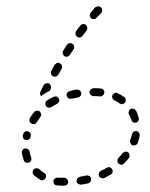

<svg xmlns="http://www.w3.org/2000/svg" viewBox="-20 -573 474 605"><path d="M177 12H182Q188 12 191 9Q195 5 195 0Q195 -3 194 -5Q193 -7 191 -9Q189 -11 187 -12Q185 -13 182 -13H177Q170 -13 162 -13Q160 -14 158 -13Q155 -12 153 -11Q151 -9 150 -7Q149 -5 148 -3Q148 3 151 7Q154 11 159 11Q168 12 177 12ZM265 -1Q268 -5 267 -10Q266 -13 265 -15Q264 -17 262 -18Q259 -19 257 -20Q255 -20 252 -20Q242 -18 232 -16Q227 -15 224 -11Q221 -7 221 -2Q222 1 223 3Q224 5 226 6Q228 8 231 8Q233 9 235 9Q247 7 257 5Q262 4 265 -1ZM115 -5Q121 -7 123 -11Q124 -13 125 -16Q125 -18 125 -21Q124 -23 123 -25Q121 -27 119 -28Q111 -33 104 -40Q100 -43 94 -43Q89 -42 86 -39Q84 -37 83 -34Q83 -32 83 -30Q83 -27 84 -25Q85 -23 87 -21Q96 -13 106 -7Q110 -4 115 -5ZM333 -26Q334 -28 335 -31Q335 -33 335 -36Q334 -38 333 -40Q330 -45 325 -46Q320 -47 316 -44Q308 -39 298 -35Q294 -33 292 -28Q290 -23 292 -18Q293 -16 295 -14Q297 -13 299 -12Q302 -11 304 -11Q307 -11 309 -12Q319 -17 329 -23Q331 -24 333 -26ZM388 -84Q388 -90 384 -93Q382 -94 379 -95Q377 -95 374 -95Q372 -95 370 -93Q368 -92 366 -90Q360 -82 353 -75Q351 -73 351 -71Q350 -68 350 -66Q350 -63 351 -61Q352 -59 354 -57Q358 -54 363 -54Q368 -54 371 -58Q379 -66 386 -75Q389 -79 388 -84ZM61 -61Q66 -59 71 -61Q76 -62 78 -67Q80 -72 78 -77Q75 -86 73 -95Q73 -100 68 -103Q64 -106 59 -105Q54 -105 51 -100Q48 -96 49 -91Q51 -79 55 -68Q56 -63 61 -61ZM418 -155Q415 -159 410 -160Q408 -160 405 -160Q403 -159 401 -158Q399 -157 398 -154Q396 -152 396 -150Q394 -141 390 -132Q389 -127 391 -122Q393 -117 397 -115Q400 -114 402 -115Q405 -115 407 -116Q409 -117 411 -118Q413 -120 414 -122Q418 -134 420 -145Q421 -150 418 -155ZM52 -143Q52 -140 53 -138Q54 -136 56 -134Q58 -133 61 -132Q66 -131 70 -133Q75 -136 76 -141L77 -144Q78 -146 77 -149Q77 -151 76 -153Q74 -155 72 -157Q71 -159 68 -159Q63 -161 59 -158Q54 -155 53 -150L52 -147Q51 -145 52 -143ZM73 -191Q74 -186 79 -184Q83 -181 88 -182Q93 -183 96 -188Q101 -196 107 -204Q110 -208 110 -213Q109 -218 105 -222Q101 -225 96 -224Q91 -224 88 -220Q80 -211 74 -201Q72 -196 73 -191ZM405 -228Q404 -230 401 -230Q399 -231 396 -231Q394 -231 392 -230Q387 -227 386 -222Q384 -217 386 -213Q391 -204 394 -195Q395 -190 400 -188Q404 -185 409 -187Q414 -188 416 -193Q419 -197 417 -202Q414 -214 409 -224Q407 -226 405 -228ZM123 -249Q122 -244 125 -239Q126 -237 128 -236Q131 -234 133 -234Q135 -233 138 -234Q140 -234 142 -236Q151 -241 160 -246Q164 -248 166 -253Q168 -258 165 -262Q164 -265 162 -266Q161 -268 158 -269Q156 -269 153 -269Q151 -269 149 -268Q138 -263 129 -257Q124 -254 123 -249ZM342 -280Q337 -278 335 -274Q332 -269 334 -264Q336 -259 340 -257Q349 -253 357 -247Q361 -244 366 -245Q371 -246 374 -250Q377 -254 376 -259Q376 -264 372 -267Q362 -274 351 -279Q347 -282 342 -280ZM192 -281Q189 -276 190 -271Q191 -269 192 -267Q194 -265 196 -263Q198 -262 201 -262Q203 -261 205 -262Q215 -264 226 -266Q231 -267 234 -271Q237 -275 236 -280Q236 -283 234 -285Q233 -287 231 -288Q229 -290 227 -290Q224 -291 222 -291Q210 -289 200 -286Q195 -285 192 -281ZM282 -295H275Q270 -295 266 -291Q262 -288 262 -282Q262 -277 266 -274Q270 -270 275 -270H282Q289 -270 295 -269Q300 -269 304 -272Q308 -276 309 -281Q309 -286 306 -290Q303 -294 298 -294Q290 -295 282 -295ZM108 -285 117 -304Q120 -309 125 -310Q129 -312 134 -310Q139 -307 140 -302Q142 -297 140 -293L137 -287Q126 -282 116 -275Q113 -273 110 -270Q107 -273 106 -277Q106 -281 108 -285ZM141 -340Q142 -335 147 -333Q149 -332 151 -331Q154 -331 156 -332Q158 -332 160 -334Q162 -336 164 -338L174 -356Q177 -361 175 -366Q174 -371 169 -373Q167 -375 165 -375Q162 -375 160 -375Q158 -374 156 -372Q154 -371 152 -369L142 -350Q139 -345 141 -340ZM178 -404Q179 -399 183 -396Q188 -393 193 -395Q198 -396 200 -400Q206 -409 212 -418Q213 -420 214 -423Q214 -425 213 -428Q213 -430 212 -432Q210 -434 208 -435Q204 -438 199 -437Q194 -436 191 -432Q185 -423 179 -413Q176 -409 178 -404ZM218 -465Q219 -460 223 -457Q227 -454 232 -455Q237 -456 240 -460Q247 -469 253 -477Q256 -482 255 -487Q254 -492 250 -495Q246 -498 241 -497Q236 -497 233 -492Q226 -484 220 -475Q217 -471 218 -465ZM263 -524Q263 -519 267 -516Q271 -512 276 -513Q281 -513 284 -517Q292 -525 299 -532Q302 -536 302 -541Q302 -546 298 -550Q296 -552 294 -552Q292 -553 289 -553Q287 -553 285 -552Q282 -551 280 -550Q273 -542 266 -533Q262 -529 263 -524Z"/></svg>

Font: FRB American Cursive Guidelines Dashed
Style: Italic
Weight: 400
Italic angle: -25°
Version: Version 2.0;Modular Font Editor K font №1